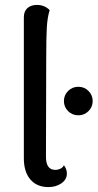

<svg xmlns="http://www.w3.org/2000/svg" viewBox="-20 -751 397 781"><path d="M77 -107V-681Q77 -705 91.5 -718Q106 -731 130 -731Q161 -731 182 -710Q173 -681 170.5 -640Q168 -599 168 -515L167 -113Q167 -60 205 -60Q216 -60 226 -65Q236 -70 240 -79Q252 -63 252 -45Q252 -21 230 -5.5Q208 10 177 10Q130 10 103.5 -21Q77 -52 77 -107ZM240 -340Q240 -364 257 -381Q274 -398 299 -398Q323 -398 340 -381Q357 -364 357 -340Q357 -316 340 -299Q323 -282 299 -282Q274 -282 257 -299Q240 -316 240 -340Z"/></svg>

Font: Arima Madurai Medium
Style: Regular
Weight: 500
Designer: Joana Correia and Natanael Gama
Foundry: NDISCOVER
Version: Version 1.020